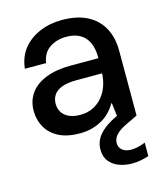

<svg xmlns="http://www.w3.org/2000/svg" viewBox="-108 -588 739 874"><g transform="rotate(-15 261.5 -151.0)"><path d="M213 12Q153 12 113.5 -8.5Q74 -29 54.5 -64Q35 -99 35 -140Q35 -189 60.5 -224Q86 -259 134.5 -278Q183 -297 251 -297H382Q382 -342 368.5 -371Q355 -400 329 -414.5Q303 -429 266 -429Q220 -429 186.5 -406.5Q153 -384 146 -337H46Q52 -392 82 -429.5Q112 -467 160 -487.5Q208 -508 266 -508Q337 -508 385 -483Q433 -458 457.5 -412.5Q482 -367 482 -305V0H398L388 -83H385Q372 -60 354.5 -42.5Q337 -25 315 -13Q293 -1 267.5 5.5Q242 12 213 12ZM236 -69Q270 -69 296.5 -82Q323 -95 341.5 -117.5Q360 -140 369.5 -168Q379 -196 380 -226H261Q217 -226 190.5 -216Q164 -206 152 -188Q140 -170 140 -146Q140 -123 151.5 -105.5Q163 -88 184.5 -78.5Q206 -69 236 -69ZM407 206Q374 206 346 195.5Q318 185 300.5 163.5Q283 142 283 107Q283 82 294.5 59.5Q306 37 333.5 15Q361 -7 408 -27L458 -49L482 0L426 27Q391 44 376.5 61.5Q362 79 362 98Q362 119 377.5 131.5Q393 144 419 144Q433 144 451 140Q469 136 486 129V192Q469 198 448.5 202Q428 206 407 206Z"/></g></svg>

Font: DM Sans 36pt Medium
Style: Regular
Weight: 500
Designer: Colophon Foundry, Jonny Pinhorn
Foundry: Colophon Foundry
Version: Version 4.004;gftools[0.9.30]